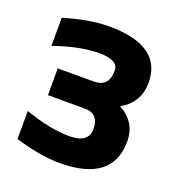

<svg xmlns="http://www.w3.org/2000/svg" viewBox="-102 -602 636 690"><g transform="rotate(20 216.0 -257.0)"><path d="M29.3 -488.3Q127 -517.6 200.2 -517.6Q402.8 -517.6 402.8 -375Q402.8 -299.8 335.4 -261.2Q402.8 -224.6 402.8 -151.4Q402.8 4.9 200.2 4.9Q127 4.9 29.3 -24.4V-131.8Q127 -97.7 200.2 -97.7Q273.4 -97.7 273.4 -151.4Q273.4 -210 218.8 -210H78.1V-312.5H217.3Q273.4 -312.5 273.4 -375Q273.4 -415 200.2 -415Q127 -415 29.3 -380.9Z"/></g></svg>

Font: SansationBold
Style: Bold
Weight: 700
Designer: Bernd Montag
Version: Version 1.301